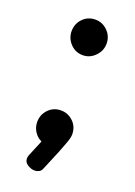

<svg xmlns="http://www.w3.org/2000/svg" viewBox="-107 -468 427 609"><g transform="rotate(20 106.0 -164.0)"><path d="M90 94Q78 94 66 86.5Q54 79 54 66Q54 59 57 53L79 0Q64 -7 54.5 -21.5Q45 -36 45 -54Q45 -79 62 -96.5Q79 -114 104 -114Q128 -114 145.5 -97Q163 -80 163 -54Q163 -51 162 -45Q161 -39 156.5 -26Q152 -13 142 12Q132 37 114 79Q111 87 104 90.5Q97 94 90 94ZM108 -302Q83 -302 66 -320Q49 -338 49 -362Q49 -387 66 -404.5Q83 -422 108 -422Q132 -422 149.5 -404.5Q167 -387 167 -362Q167 -338 149.5 -320Q132 -302 108 -302Z"/></g></svg>

Font: Dosis ExtraLight SemiBold
Style: Regular
Weight: 600
Version: Version 3.001; ttfautohint (v1.8.2)